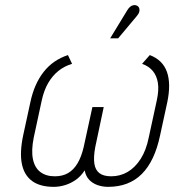

<svg xmlns="http://www.w3.org/2000/svg" viewBox="-20 -713 677 746"><path d="M562 -499 532 -465Q558 -456 573.5 -437.5Q589 -419 593.5 -391Q598 -363 589 -322L558 -179Q548 -129 526.5 -95.5Q505 -62 476 -45Q447 -28 412 -28Q382 -28 366 -40.5Q350 -53 346.5 -78Q343 -103 350 -141L383 -297H339L305 -141Q296 -103 281 -78Q266 -53 244.5 -40.5Q223 -28 193 -28Q159 -28 137 -44.5Q115 -61 108 -94.5Q101 -128 111 -178L142 -322Q151 -363 167.5 -391Q184 -419 207 -437.5Q230 -456 260 -465L244 -499Q186 -480 149.5 -433.5Q113 -387 98 -316L70 -187Q56 -120 65 -76Q74 -32 105 -9.5Q136 13 189 13Q211 13 233.5 6Q256 -1 275.5 -15Q295 -29 309 -51Q313 -29 326 -15Q339 -1 358.5 6Q378 13 400 13Q481 13 531 -37Q581 -87 602 -187L630 -316Q645 -388 628.5 -434Q612 -480 562 -499ZM511 -650Q518 -658 520.5 -665Q523 -672 521.5 -679Q520 -686 514 -690Q507 -694 499.5 -693Q492 -692 486 -687Q480 -682 475 -674L408 -564H439Z"/></svg>

Font: Advent Pro Light
Style: Italic
Weight: 300
Italic angle: -12°
Version: Version 3.000